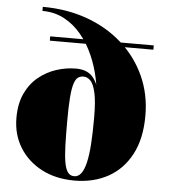

<svg xmlns="http://www.w3.org/2000/svg" viewBox="-54 -809 767 868"><g transform="rotate(5 329.5 -375.0)"><path d="M316 10Q230.5 10 166.2 -23.8Q102 -57.5 66 -116.2Q30 -175 30 -250Q30 -314 51.5 -360.2Q73 -406.5 109.2 -436.2Q145.5 -466 189.8 -480.5Q234 -495 279.5 -495Q328 -495 353.2 -467.8Q378.5 -440.5 387.8 -392Q397 -343.5 397 -280H380Q380 -355 371 -394.2Q362 -433.5 347.5 -447.8Q333 -462 316.5 -462Q302 -462 291.2 -454.5Q280.5 -447 273.5 -425Q266.5 -403 263.2 -361Q260 -319 260 -250Q260 -188.5 261.5 -143.2Q263 -98 268.2 -68.2Q273.5 -38.5 284 -24Q294.5 -9.5 313 -9.5Q331.5 -9.5 344.2 -26Q357 -42.5 365 -75.8Q373 -109 376.5 -160Q380 -211 380 -280L383 -350.5Q383 -402 371.8 -456.8Q360.5 -511.5 338.2 -562.2Q316 -613 282.5 -653.5Q249 -694 204.5 -717.8Q160 -741.5 105 -741.5V-760Q214.5 -760 306.8 -726.8Q399 -693.5 467 -632.8Q535 -572 572.5 -489.8Q610 -407.5 610 -310Q610 -205 572 -133.8Q534 -62.5 467.8 -26.2Q401.5 10 316 10ZM150 -610.5V-630H620V-610.5Z"/></g></svg>

Font: Bodoni Moda 11pt Black
Style: Regular
Weight: 900
Designer: Owen Earl
Foundry: indestructible type
Version: Version 2.004